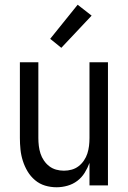

<svg xmlns="http://www.w3.org/2000/svg" viewBox="-20 -783 540 811"><path d="M219 8Q194 8 170.5 1Q147 -6 128 -22Q109 -38 96.5 -59Q84 -80 76.5 -103.5Q69 -127 66.5 -151.5Q64 -176 64 -200V-520H142V-200Q142 -183 144 -166.5Q146 -150 151 -134.5Q156 -119 165.5 -105Q175 -91 188 -81Q201 -71 217 -66.5Q233 -62 250 -62Q267 -62 283 -66.5Q299 -71 312 -81Q325 -91 334.5 -105Q344 -119 349 -134.5Q354 -150 356 -166.5Q358 -183 358 -200V-520H436V0H358V-95Q350 -73 337.5 -53Q325 -33 306.5 -19Q288 -5 265 1.5Q242 8 219 8ZM239 -581 192 -619 308 -763 367 -717Z"/></svg>

Font: Iosevka Term Curly
Style: Regular
Weight: 400
Designer: Belleve Invis
Foundry: Belleve Invis
Version: Version 32.3.0